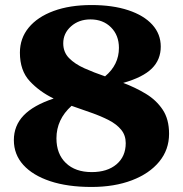

<svg xmlns="http://www.w3.org/2000/svg" viewBox="-20 -726 726 762"><path d="M343 16Q248 16 179 -7Q110 -30 72.5 -71.5Q35 -113 35 -170Q35 -227 73.5 -267.5Q112 -308 193 -335Q137 -362 98 -404Q59 -446 59 -517Q59 -574 94 -616.5Q129 -659 193 -682.5Q257 -706 343 -706Q427 -706 489 -685.5Q551 -665 584.5 -628Q618 -591 618 -541Q618 -489 582.5 -454Q547 -419 469 -397Q517 -379 558.5 -354Q600 -329 625.5 -291Q651 -253 651 -195Q651 -132 612 -84.5Q573 -37 503.5 -10.5Q434 16 343 16ZM231 -554Q231 -519 254 -495.5Q277 -472 315 -455Q353 -438 397 -423Q452 -469 452 -536Q452 -586 420.5 -617.5Q389 -649 339 -649Q293 -649 262 -621.5Q231 -594 231 -554ZM204 -177Q204 -115 241.5 -79Q279 -43 344 -43Q406 -43 442.5 -74Q479 -105 479 -158Q479 -189 461 -211Q443 -233 412 -249Q381 -265 342.5 -278.5Q304 -292 264 -306Q204 -252 204 -177Z"/></svg>

Font: Platypi
Style: Bold
Weight: 700
Designer: David Sargent
Foundry: Bolt Cutter Type
Version: Version 1.200; ttfautohint (v1.8.4.7-5d5b)